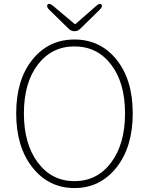

<svg xmlns="http://www.w3.org/2000/svg" viewBox="-20 -939 754 972"><path d="M357 13Q227 13 144.5 -91Q62 -195 62 -365Q62 -535 144 -637Q226 -739 357 -739Q488 -739 570 -637Q652 -535 652 -365Q652 -195 569.5 -91Q487 13 357 13ZM171.5 -116Q242 -22 357 -22Q472 -22 542.5 -116Q613 -210 613 -365Q613 -520 542.5 -612Q472 -704 357 -704Q242 -704 171.5 -612Q101 -520 101 -365Q101 -210 171.5 -116ZM357 -781Q340 -781 327 -794L229 -890Q213 -906 221 -916Q230 -925 248 -910L356 -819Q360 -815 364 -819L467 -909Q485 -925 493 -916Q502 -907 485 -890L387 -794Q374 -781 357 -781Z"/></svg>

Font: Resource Han Rounded JP ExtraLight
Style: Regular
Weight: 250
Designer: Cyano Hao (round all glyphs); Ryoko NISHIZUKA 西塚涼子 (kana, bopomofo & ideographs); Paul D. Hunt (Latin, Greek & Cyrillic)
Foundry: Cyano Hao
Version: 0.990